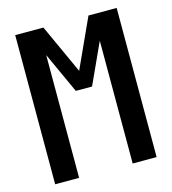

<svg xmlns="http://www.w3.org/2000/svg" viewBox="-109 -825 819 914"><g transform="rotate(-15 300.0 -367.5)"><path d="M50 0V-735H189L300 -492L411 -735H550V0H432V-605L340 -404H260L168 -605V0Z"/></g></svg>

Font: Iosevka SS04 Extended
Style: Bold
Weight: 700
Width: 7
Monospace: yes
Designer: Belleve Invis
Foundry: Belleve Invis
Version: Version 19.0.0; ttfautohint (v1.8.4)